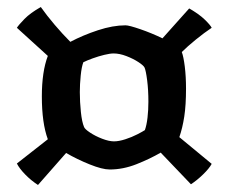

<svg xmlns="http://www.w3.org/2000/svg" viewBox="-20 -562 650 546"><path d="M88 -36Q68 -49 51.5 -66Q35 -83 28 -97L116 -166Q99 -212 99 -288Q99 -358 116 -403L28 -483Q33 -491 49.5 -508Q66 -525 96 -542Q113 -518 135.5 -491.5Q158 -465 180 -443Q216 -462 258.5 -476Q301 -490 337 -490Q347 -490 379 -479Q411 -468 442 -453L518 -538Q546 -522 562 -506.5Q578 -491 582 -483Q561 -469 537 -449.5Q513 -430 497 -414Q502 -401 505.5 -372.5Q509 -344 509 -310Q509 -263 504 -230.5Q499 -198 490 -172L582 -96Q575 -83 557.5 -66Q540 -49 523 -38L437 -128Q406 -110 368 -95Q330 -80 292 -80Q271 -80 235 -94.5Q199 -109 168 -127ZM304 -160Q318 -160 336.5 -166Q355 -172 370.5 -180Q386 -188 392 -192Q397 -206 399.5 -227.5Q402 -249 402 -273Q402 -306 398.5 -333.5Q395 -361 391 -370Q388 -376 373.5 -385.5Q359 -395 339.5 -402.5Q320 -410 303 -410Q293 -410 276.5 -406Q260 -402 243.5 -396Q227 -390 217 -385Q212 -372 209.5 -347Q207 -322 207 -300Q207 -272 210 -243.5Q213 -215 219 -201Q221 -195 236 -185Q251 -175 270.5 -167.5Q290 -160 304 -160Z"/></svg>

Font: Texturina ExtraBold
Style: Regular
Weight: 800
Designer: Guillermo Torres Carreño
Foundry: Omnibus-Type
Version: Version 1.002; ttfautohint (v1.8.3)